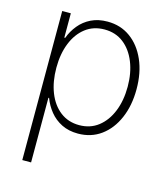

<svg xmlns="http://www.w3.org/2000/svg" viewBox="-112 -635 809 927"><g transform="rotate(15 292.5 -172.0)"><path d="M85.9 204.1V-541H128.9V-419.4H133.3Q146 -454.6 170.2 -484.1Q194.3 -513.7 229.7 -531Q265.1 -548.3 311.5 -548.3Q377 -548.3 426 -512.7Q475.1 -477.1 502.7 -414.1Q530.3 -351.1 530.3 -269Q530.3 -187 502.9 -123.8Q475.6 -60.5 426.5 -24.7Q377.4 11.2 311.5 11.2Q265.6 11.2 230.2 -6.3Q194.8 -23.9 170.7 -53.7Q146.5 -83.5 133.3 -119.1H129.9V204.1ZM307.1 -29.8Q362.3 -29.8 402.3 -61Q442.4 -92.3 464.1 -146.5Q485.8 -200.7 485.8 -269.5Q485.8 -337.9 464.1 -391.8Q442.4 -445.8 402.6 -476.8Q362.8 -507.8 307.1 -507.8Q252 -507.8 212.2 -477.1Q172.4 -446.3 150.9 -392.6Q129.4 -338.9 129.4 -269.5Q129.4 -200.2 150.6 -146Q171.9 -91.8 211.9 -60.8Q252 -29.8 307.1 -29.8Z"/></g></svg>

Font: Inter 17pt ExtraLight
Style: Regular
Weight: 250
Version: Version 4.001;git-66647c0bb